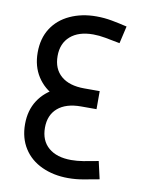

<svg xmlns="http://www.w3.org/2000/svg" viewBox="-80 -733 626 807"><g transform="rotate(10 233.5 -330.0)"><path d="M268 -291Q204 -291 154.5 -314Q105 -337 77 -380.5Q49 -424 49 -483Q49 -543 76.5 -586Q104 -629 154 -652Q204 -675 266 -675Q300 -675 332.5 -669Q365 -663 398 -655L381 -581Q345 -588 318 -593Q291 -598 266 -598Q204 -598 169 -567.5Q134 -537 134 -483Q134 -428 169 -398Q204 -368 268 -368ZM266 15Q204 15 154 -8Q104 -31 76.5 -74.5Q49 -118 49 -177Q49 -236 77 -279Q105 -322 154.5 -345Q204 -368 268 -368V-291Q204 -291 169 -261Q134 -231 134 -177Q134 -122 169 -92Q204 -62 266 -62Q291 -62 318 -66.5Q345 -71 381 -78L398 -3Q365 3 332.5 9Q300 15 266 15ZM268 -291V-368H334V-291Z"/></g></svg>

Font: Cairo Medium
Style: Regular
Weight: 500
Designer: Mohamed Gaber, Accademia di Belle Arti di Urbino
Foundry: Kief Type Foundry, Accademia di Belle Arti di Urbino
Version: Version 3.117